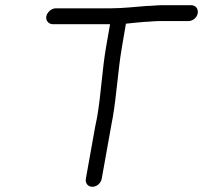

<svg xmlns="http://www.w3.org/2000/svg" viewBox="-20 -677 780 738"><path d="M183 -584H403L388 -498C372 -406 369 -317 353 -225C350 -212 348 -201 346 -191L310 10C307 27 318 41 335 41C352 41 368 27 371 10L407 -191C409 -200 410 -211 413 -223C429 -316 433 -406 449 -498L464 -586C485 -588 520 -592 536 -593C552 -593 573 -596 590 -596H704C721 -596 737 -609 740 -626C743 -643 732 -657 715 -657H600C583 -657 560 -654 543 -654C503 -651 450 -645 405 -645H194C178 -645 161 -630 158 -614C155 -598 167 -584 183 -584Z"/></svg>

Font: Blanket
Style: Obl
Weight: 400
Foundry: Cannot Into Space Fonts
Version: Version 0.9